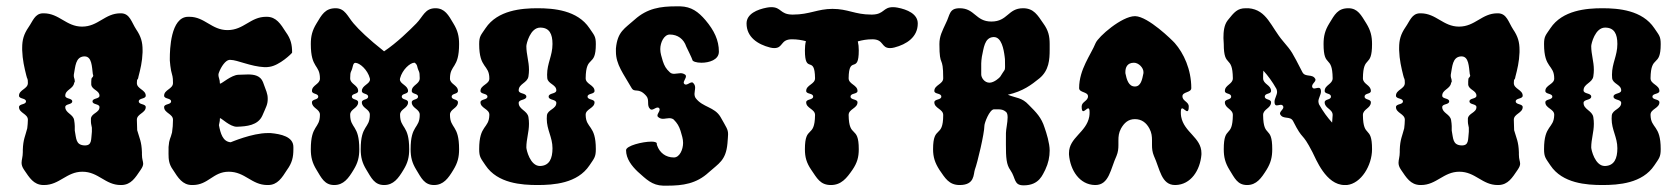

<svg xmlns="http://www.w3.org/2000/svg" viewBox="-20 -584 5289 606"><path d="M213 -343V-348C218 -374 218 -404 245 -406H247C270 -406 270 -374 273 -350C273 -350 275 -346 274 -344C272 -337 268 -342 268 -327V-317C270 -300 294 -299 294 -282C294 -271 272 -275 272 -264C272 -253 294 -257 294 -246C294 -228 269 -227 267 -210V-200C267 -193 269 -188 270 -181V-168C267 -144 271 -125 248 -125H246C219 -127 221 -146 216 -172V-177V-186C216 -192 215 -198 214 -205C211 -224 186 -227 186 -246C186 -257 208 -253 208 -264C208 -275 186 -271 186 -282C186 -301 211 -303 214 -322C215 -329 216 -320 216 -326C216 -336 214 -335 213 -343ZM417 -342C423 -365 429 -389 430 -419V-426C430 -451 425 -469 410 -491C395 -514 390 -541 363 -542H360C311 -542 290 -500 239 -500C189 -500 167 -542 118 -542H115C90 -541 84 -518 70 -498C55 -476 50 -458 50 -433V-426C51 -395 57 -370 63 -346C66 -332 68 -339 68 -322C68 -303 40 -301 40 -282C40 -271 62 -275 62 -264C62 -253 40 -257 40 -246C40 -227 68 -225 68 -206C68 -197 67 -188 66 -179C60 -155 53 -144 52 -111V-104C52 -89.1 48.1 -79.9 48.1 -70.3C48.1 -63.7 49.9 -56.9 56 -48C73 -23 86 -1 116 0H119C168 0 190 -42 240 -42C291 -42 312 0 361 0H364C394 -1 407 -23 424 -48C430.1 -56.9 431.9 -62.4 431.9 -67.4C431.9 -74.8 428 -81.1 428 -96V-103C427 -137 420 -148 413 -173C413 -182 412 -196 412 -206C412 -225 440 -227 440 -246C440 -257 418 -253 418 -264C418 -275 440 -271 440 -282C440 -301 412 -303 412 -322C412 -339 415 -328 417 -342Z M523 -166C518 -145 514 -147 512 -120V-113C512 -108 511.9 -103.3 511.9 -98.8C511.9 -80.6 513.2 -65.6 526 -48C542 -23 556 0 586 0H588C638 0 652 -42 702 -42C754 -42 774 0 824 0H826C856 0 870 -23 886 -48C902 -70 906 -88 906 -113V-120C906 -153 866 -161 834 -164H825C775 -164 709 -135 708 -135C683 -137 676 -163 671 -189C673 -202 674 -199 674 -210C674 -211 675 -211 675 -211C679 -211 706 -184 727 -184H728C758 -185 794 -188 808 -219C820 -247 825 -254 825 -272C825 -289 820 -297 810 -325C802 -345 783 -349 763 -349C753 -349 742 -348 732 -348C710 -347 680 -320 675 -320C675 -320 674 -320 674 -321C674 -333.2 669.4 -339.6 669.4 -347.2C669.4 -349.6 669.8 -352.1 671 -355C678 -374 692 -394 704 -395H706C706.5 -395 706.9 -395 707.4 -395C728.9 -395 771 -374 815 -372C820 -372 825 -372 830 -373C862 -377 902 -416 902 -418C902 -443 898 -461 882 -483C866 -508 852 -531 822 -531H820C770 -531 750 -489 698 -489C648 -489 626 -531 578 -531H574C518 -531 516 -425 516 -400V-393C517 -381 518 -371 520 -361C524 -343 526 -344 526 -322C526 -303 498 -301 498 -282C498 -271 520 -275 520 -264C520 -253 498 -257 498 -246C498 -227 526 -225 526 -206C526 -192 525 -179 523 -166Z M1294 -510C1273.3 -489 1232.8 -449 1192.3 -422C1142.8 -461 1113.1 -490 1096 -510C1076.7 -532.5 1069 -558 1039.3 -558C1006 -558 995.2 -537 979 -510C965.5 -488 961 -470 961 -445C961 -366.4 989.8 -381.3 989.8 -336C989.8 -317.9 964.6 -315.7 964.6 -297C964.6 -286 984.4 -290 984.4 -279C984.4 -268 964.6 -272 964.6 -261C964.6 -242.3 989.8 -240.1 989.8 -222C989.8 -176.7 961 -191.6 961 -113C961 -88 965.5 -70 979 -48C994.3 -23 1004.2 0 1034.8 0C1064.5 0 1079.8 -21 1096 -48C1109.5 -70 1114 -88 1114 -113C1114 -191.6 1085.2 -176.7 1085.2 -222C1085.2 -240.1 1110.4 -242.3 1110.4 -261C1110.4 -272 1090.6 -268 1090.6 -279C1090.6 -290 1110.4 -286 1110.4 -297C1110.4 -316 1085.2 -318 1085.2 -337C1085.2 -362 1088.8 -354 1093.3 -374C1095 -382.2 1097.8 -385.7 1101.4 -385.7C1115.4 -385.7 1140.1 -364 1147.3 -337C1147.6 -335.7 1147.8 -334.5 1147.8 -333.4C1147.8 -318.5 1122.1 -314.7 1122.1 -297C1122.1 -286 1141.9 -290 1141.9 -279C1141.9 -268 1122.1 -272 1122.1 -261C1122.1 -242.3 1147.3 -240.1 1147.3 -222C1147.3 -176.7 1118.5 -191.6 1118.5 -113C1118.5 -88 1123 -70 1136.5 -48C1151.8 -23 1161.7 0 1192.3 0C1222 0 1237.3 -21 1253.5 -48C1267 -70 1271.5 -88 1271.5 -113C1271.5 -191.6 1242.7 -176.7 1242.7 -222C1242.7 -240.1 1267.9 -242.3 1267.9 -261C1267.9 -272 1248.1 -268 1248.1 -279C1248.1 -290 1267.9 -286 1267.9 -297C1267.9 -314.7 1242.2 -318.5 1242.2 -333.4C1242.2 -334.5 1242.4 -335.7 1242.7 -337C1249.9 -364.2 1274.3 -386.2 1288.4 -386.2C1288.4 -386.2 1294.9 -382.9 1296.7 -375C1301.2 -355 1304.8 -363 1304.8 -337C1304.8 -318 1279.6 -316 1279.6 -297C1279.6 -286 1299.4 -290 1299.4 -279C1299.4 -268 1279.6 -272 1279.6 -261C1279.6 -242.3 1304.8 -240.1 1304.8 -222C1304.8 -176.7 1276 -191.6 1276 -113C1276 -88 1280.5 -70 1294 -48C1309.3 -23 1319.2 0 1349.8 0C1379.5 0 1394.8 -21 1411 -48C1424.5 -70 1429 -88 1429 -113C1429 -191.6 1400.2 -176.7 1400.2 -222C1400.2 -240.1 1425.4 -242.3 1425.4 -261C1425.4 -272 1405.6 -268 1405.6 -279C1405.6 -290 1425.4 -286 1425.4 -297C1425.4 -315.7 1400.2 -317.9 1400.2 -336C1400.2 -381.3 1429 -366.4 1429 -445C1429 -470 1424.5 -488 1411 -510C1395.7 -536 1384 -558 1354.3 -558C1321 -558 1315.6 -531.9 1294 -510Z M1641.3 -118.6C1641.3 -145.2 1649.6 -166.3 1649.6 -193.2C1649.6 -199.8 1649.1 -206.7 1647.9 -214.2C1644.6 -235 1617.1 -238.3 1617.1 -259.2C1617.1 -271.3 1641.3 -267 1641.3 -279C1641.3 -291.2 1617.1 -286.8 1617.1 -298.8C1617.1 -319.8 1644.6 -322 1647.9 -342.8C1649.1 -350.3 1649.6 -357.2 1649.6 -363.8C1649.6 -390.7 1641.3 -411.8 1641.3 -438.4C1641.3 -445.7 1653.4 -496.9 1685.1 -496.9C1713.9 -496.9 1723.8 -477.1 1723.8 -445.2C1723.8 -407.8 1706.8 -384.6 1706.8 -348.2C1706.8 -344.7 1707 -341.1 1707.3 -337.3C1709.5 -318.7 1735.9 -317.5 1735.9 -298.8C1735.9 -286.8 1711.7 -291.2 1711.7 -279C1711.7 -267 1735.9 -271.3 1735.9 -259.2C1735.9 -239.5 1708.4 -238.3 1706.2 -219.7C1705.9 -216 1705.7 -212.5 1705.7 -209.2C1705.7 -174 1723.8 -151.1 1723.8 -116.1C1723.8 -84 1714.2 -61.1 1685.1 -60.1C1684.8 -60.1 1684.5 -60.1 1684.1 -60.1C1653.2 -60.1 1641.3 -111.4 1641.3 -118.6ZM1492.4 -444.8C1492.4 -366.3 1524.5 -381.3 1524.5 -336C1524.5 -317.9 1496.5 -315.7 1496.5 -297C1496.5 -286 1518.5 -290 1518.5 -279C1518.5 -268 1496.5 -272 1496.5 -261C1496.5 -242.3 1524.5 -240.1 1524.5 -222C1524.5 -221.6 1524.5 -221.3 1524.5 -221C1523.5 -177 1492.4 -191.1 1492.4 -113.2C1492.4 -87.9 1497.8 -84.1 1512.5 -62C1550.5 -5 1626.6 0 1676.5 0C1727.3 0 1802.5 -5 1840.5 -62C1855.2 -84.1 1860.6 -87.9 1860.6 -113.2C1860.6 -191.1 1829.5 -177 1828.5 -221C1828.5 -221.3 1828.5 -221.6 1828.5 -222C1828.5 -240.1 1856.5 -242.3 1856.5 -261C1856.5 -272 1834.5 -268 1834.5 -279C1834.5 -290 1856.5 -286 1856.5 -297C1856.5 -316 1828.5 -318 1828.5 -337C1829.5 -414.2 1860.6 -368.7 1860.6 -444.8C1860.6 -470.1 1855.2 -472.9 1840.5 -495C1802.5 -552 1727.3 -558 1676.5 -558C1626.6 -558 1550.5 -552 1512.5 -495C1497.8 -472.9 1492.4 -470.1 1492.4 -444.8Z M2053 -131C2053 -135 2046 -137 2036 -137C2008 -137 1956 -124 1956 -110C1956 -83 1974 -60 1993 -42C2020 -18 2038 1 2073 2H2086C2135 2 2178 -4 2217 -40C2248 -68 2271 -77 2276 -131C2277 -145 2278 -154 2278 -160C2278 -176 2273 -181 2254 -215C2235 -247 2198 -245 2176 -274C2173 -278 2172 -283 2172 -288C2172 -294 2174 -301 2174 -307C2174 -312 2173 -317 2168 -322C2161 -330 2148 -311 2140 -319C2139 -320 2138 -321 2138 -323C2138 -329 2145 -337 2145 -343C2145 -344 2145 -346 2143 -348C2139 -351 2134 -353 2128 -353C2122 -353 2114 -351 2108 -351C2103 -351 2098 -352 2094 -356C2082 -367 2077 -376 2072 -391C2068 -405 2064 -416 2064 -429C2064 -450 2076 -475 2094 -475C2119 -475 2138 -461 2146 -437C2147 -435 2165 -398 2165 -396C2165 -390 2178 -386 2194 -386C2218 -386 2249 -395 2249 -421C2249 -457 2234 -488 2207 -520C2184 -547 2162 -563 2127 -564H2114C2065 -564 2023 -558 1983 -522C1952 -494 1929 -485 1924 -431V-421C1924 -380 1948 -351 1973 -307C1983 -289 1995 -310 2020 -281C2031 -268 2020 -251 2032 -240C2040 -232 2052 -250 2060 -243C2068 -235 2049 -222 2057 -215C2061 -211 2067 -209 2072 -209C2079 -209 2086 -211 2092 -211C2097 -211 2102 -210 2106 -207C2118 -195 2123 -186 2128 -171C2132 -157 2136 -146 2136 -133C2136 -112 2125 -87 2107 -87C2081 -87 2062 -102 2054 -125C2053 -127 2053 -129 2053 -131Z M2658.5 -337C2659.5 -413 2690.5 -347 2690.5 -425C2690.5 -435.4 2689.6 -444.6 2687.5 -453.4C2701 -457.2 2715.6 -460 2733.5 -460C2770.4 -460 2760.3 -432.2 2789.2 -432.2C2793.2 -432.2 2797.6 -432.8 2802.5 -434C2841.6 -444 2876.7 -467 2876.7 -509.9C2876.7 -540.2 2843.2 -554.2 2812.5 -560C2807.4 -561 2802.7 -561.4 2798.4 -561.4C2766.7 -561.4 2771.3 -538.9 2733.5 -538C2732.1 -538 2730.8 -538 2729.4 -538C2678.4 -538 2656.2 -556 2607.5 -556C2560.7 -556 2534.8 -538 2483.6 -538C2482.3 -538 2480.9 -538 2479.5 -538C2441.7 -538.9 2446.3 -561.4 2414.6 -561.4C2410.3 -561.4 2405.6 -561 2400.5 -560C2369.8 -554.2 2336.3 -540.2 2336.3 -509.9C2336.3 -467 2371.4 -444 2410.5 -434C2415.4 -432.8 2419.8 -432.2 2423.8 -432.2C2452.7 -432.2 2442.6 -460 2479.5 -460C2496.3 -460 2510.5 -457.5 2523.6 -454.1C2521.4 -445.1 2520.5 -435.7 2520.5 -425C2520.5 -347 2551.5 -413 2552.5 -337C2552.5 -318 2524.5 -316 2524.5 -297C2524.5 -286 2546.5 -291 2546.5 -279C2546.5 -268 2524.5 -272 2524.5 -261C2524.5 -242 2552.5 -240 2552.5 -221C2551.5 -145 2520.5 -191 2520.5 -113C2520.5 -88 2525.5 -70 2540.5 -48C2558.5 -22 2568.5 0 2602.5 0C2635.5 0 2652.5 -22 2670.5 -48C2685.5 -70 2690.5 -88 2690.5 -113C2690.5 -191 2659.5 -145 2658.5 -221C2658.5 -240 2686.5 -242 2686.5 -261C2686.5 -272 2664.5 -268 2664.5 -279C2664.5 -291 2686.5 -286 2686.5 -297C2686.5 -316 2658.5 -318 2658.5 -337Z M3103 -323C3087 -323 3077 -339 3077 -349V-356V-384C3077 -390 3078 -397 3079 -405C3085 -432 3087 -465 3115 -467H3117C3141 -467 3148 -429 3151 -405C3152 -400 3152 -395 3152 -390C3152 -381.5 3152.2 -376.1 3152.2 -372.4C3152.2 -361.1 3150.5 -364.5 3137 -342C3135 -339 3118 -323 3103 -323ZM3277 -181C3267 -213 3251 -229 3227 -253C3205 -277 3187 -274 3161 -285C3209 -296 3235 -316 3261 -337C3291 -362 3293 -396 3293 -427V-445C3293 -470 3289 -488 3273 -510C3255 -536 3243 -558 3209 -558C3161 -558 3161 -516 3109 -516C3059 -516 3057 -558 3009 -558C2975 -558 2979 -537 2965 -510C2954 -486 2945 -470 2945 -445C2945 -367 2957 -413 2957 -337C2957 -318 2929 -316 2929 -297C2929 -286 2951 -291 2951 -279C2951 -268 2929 -272 2929 -261C2929 -242 2957 -240 2957 -221C2957 -145 2925 -191 2925 -113C2925 -88 2931 -70 2945 -48C2963 -22 2975 0 3009 0C3057 0 3052 -34 3057 -49C3065 -70 3087 -163 3087 -187C3087 -196 3103 -238 3117 -239H3129C3139 -239 3147 -238 3155 -231C3159 -228 3160.3 -221.4 3160.3 -213.4C3160.3 -197.3 3155 -175.3 3155 -164C3155 -150.8 3154.9 -139.1 3154.9 -128.6C3154.9 -86.7 3156.2 -64.6 3169 -47C3187 -21 3179 1 3211 1C3261 1 3271 -34 3279 -48C3289 -69 3293 -89 3293 -109C3293 -132 3283 -164 3277 -181Z M3559 -386C3574 -386 3589 -370 3589 -357V-353C3585 -333 3581 -311 3562 -311C3542 -311 3536 -333 3532 -353V-357C3532 -370 3537 -386 3559 -386ZM3563 -533C3562.7 -533 3562.4 -533 3562.1 -533C3520.9 -533 3446.9 -468.8 3438 -448C3423 -411 3386 -365 3386 -306C3386 -291 3414 -295 3414 -280C3414 -265 3394 -263 3394 -248C3394 -208 3419 -265 3419 -230C3419 -226 3419 -221 3418 -216C3409 -166 3354 -150 3354 -101V-96C3358 -47 3387 -1 3436 0H3437C3481 0 3485 -51 3504 -92C3509 -104 3510 -115 3510 -126V-141C3510 -153 3511 -165 3518 -178C3528 -196 3541 -208 3562 -208C3583 -208 3598 -197 3608 -178C3615 -165 3616 -153 3616 -141V-126C3616 -115 3617 -104 3622 -92C3641 -51 3645 0 3689 0H3690C3739 -1 3768 -47 3772 -96V-101C3772 -150 3717 -166 3708 -216C3707 -221 3707 -226 3707 -230C3707 -265 3732 -208 3732 -248C3732 -263 3712 -265 3712 -280C3712 -295 3740 -291 3740 -306C3740 -365 3716 -416 3688 -448C3680 -457 3604 -532 3563 -533Z M4310.5 -113C4310.5 -191 4282.5 -145 4281.7 -221C4281.7 -240 4306.8 -242 4306.8 -261C4306.8 -272 4287 -268 4287 -279C4287 -291 4306.8 -286 4306.8 -297C4306.8 -316 4281.7 -318 4281.7 -337C4282.5 -413 4310.5 -367 4310.5 -445C4310.5 -470 4306 -488 4292.5 -510C4276.2 -536 4265.5 -558 4235.8 -558C4202.5 -558 4192.5 -538 4175.5 -510C4162 -488 4157.5 -470 4157.5 -445C4157.5 -367 4185.3 -413 4186.2 -337C4186.2 -318 4161 -316 4161 -297C4161 -286 4180.8 -291 4180.8 -279C4180.8 -268 4161 -272 4161 -261C4161 -242 4186.2 -240 4186.2 -221C4185.3 -212 4185.3 -204 4184.5 -197C4170 -213 4156.5 -231 4143 -255C4142.2 -258 4141.2 -261 4141.2 -264C4141.2 -274 4149.3 -285 4149.3 -295C4149.3 -318.9 4127.8 -297.2 4122.3 -308C4117 -319 4135.8 -326 4131.3 -335C4122.3 -352 4099.8 -339 4090.8 -356C4056.7 -422 4058.5 -420 4029.7 -454C3991 -499 3979.2 -553 3920.8 -558H3911.8C3885.7 -558 3875.8 -546 3855 -520C3843.3 -505 3841.5 -484 3841.5 -464C3841.5 -458 3842.5 -451 3842.5 -445C3842.5 -367 3870.3 -413 3871.2 -337C3871.2 -318 3846 -316 3846 -297C3846 -286 3865.8 -291 3865.8 -279C3865.8 -268 3846 -272 3846 -261C3846 -242 3871.2 -240 3871.2 -221C3870.3 -145 3842.5 -191 3842.5 -113C3842.5 -88 3847 -70 3860.5 -48C3876.7 -22 3885.7 0 3916.2 0C3946 0 3961.2 -22 3977.5 -48C3991 -70 3995.5 -88 3995.5 -113C3995.5 -191 3967.5 -145 3966.7 -221C3966.7 -240 3991.8 -242 3991.8 -261C3991.8 -272 3972 -268 3972 -279C3972 -291 3991.8 -286 3991.8 -297C3991.8 -316 3966.7 -318 3966.7 -337C3966.7 -345 3966.7 -353 3967.5 -361C3982 -345 3995.5 -327 4009 -303C4009.8 -300 4010.8 -297 4010.8 -294C4010.8 -284 4002.7 -273 4002.7 -263C4002.7 -238.8 4023.3 -261.9 4029.7 -249C4035 -240 4016.2 -232 4020.7 -223C4029.7 -206 4052.2 -219 4061.2 -202C4094.5 -136 4087.2 -172 4122.3 -104C4133.2 -83 4164.7 0 4224 0H4231.2C4276 -4.7 4310.5 -61.7 4310.5 -113Z M4559 -343V-348C4564 -374 4564 -404 4591 -406H4593C4616 -406 4616 -374 4619 -350C4619 -350 4621 -346 4620 -344C4618 -337 4614 -342 4614 -327V-317C4616 -300 4640 -299 4640 -282C4640 -271 4618 -275 4618 -264C4618 -253 4640 -257 4640 -246C4640 -228 4615 -227 4613 -210V-200C4613 -193 4615 -188 4616 -181V-168C4613 -144 4617 -125 4594 -125H4592C4565 -127 4567 -146 4562 -172V-177V-186C4562 -192 4561 -198 4560 -205C4557 -224 4532 -227 4532 -246C4532 -257 4554 -253 4554 -264C4554 -275 4532 -271 4532 -282C4532 -301 4557 -303 4560 -322C4561 -329 4562 -320 4562 -326C4562 -336 4560 -335 4559 -343ZM4763 -342C4769 -365 4775 -389 4776 -419V-426C4776 -451 4771 -469 4756 -491C4741 -514 4736 -541 4709 -542H4706C4657 -542 4636 -500 4585 -500C4535 -500 4513 -542 4464 -542H4461C4436 -541 4430 -518 4416 -498C4401 -476 4396 -458 4396 -433V-426C4397 -395 4403 -370 4409 -346C4412 -332 4414 -339 4414 -322C4414 -303 4386 -301 4386 -282C4386 -271 4408 -275 4408 -264C4408 -253 4386 -257 4386 -246C4386 -227 4414 -225 4414 -206C4414 -197 4413 -188 4412 -179C4406 -155 4399 -144 4398 -111V-104C4398 -89.1 4394.1 -79.9 4394.1 -70.3C4394.1 -63.7 4395.9 -56.9 4402 -48C4419 -23 4432 -1 4462 0H4465C4514 0 4536 -42 4586 -42C4637 -42 4658 0 4707 0H4710C4740 -1 4753 -23 4770 -48C4776.1 -56.9 4777.9 -62.4 4777.9 -67.4C4777.9 -74.8 4774 -81.1 4774 -96V-103C4773 -137 4766 -148 4759 -173C4759 -182 4758 -196 4758 -206C4758 -225 4786 -227 4786 -246C4786 -257 4764 -253 4764 -264C4764 -275 4786 -271 4786 -282C4786 -301 4758 -303 4758 -322C4758 -339 4761 -328 4763 -342Z M5002.3 -118.6C5002.3 -145.2 5010.6 -166.3 5010.6 -193.2C5010.6 -199.8 5010.1 -206.7 5008.9 -214.2C5005.6 -235 4978.1 -238.3 4978.1 -259.2C4978.1 -271.3 5002.3 -267 5002.3 -279C5002.3 -291.2 4978.1 -286.8 4978.1 -298.8C4978.1 -319.8 5005.6 -322 5008.9 -342.8C5010.1 -350.3 5010.6 -357.2 5010.6 -363.8C5010.6 -390.7 5002.3 -411.8 5002.3 -438.4C5002.3 -445.7 5014.4 -496.9 5046.1 -496.9C5074.9 -496.9 5084.8 -477.1 5084.8 -445.2C5084.8 -407.8 5067.8 -384.6 5067.8 -348.2C5067.8 -344.7 5068 -341.1 5068.3 -337.3C5070.5 -318.7 5096.9 -317.5 5096.9 -298.8C5096.9 -286.8 5072.7 -291.2 5072.7 -279C5072.7 -267 5096.9 -271.3 5096.9 -259.2C5096.9 -239.5 5069.4 -238.3 5067.2 -219.7C5066.9 -216 5066.7 -212.5 5066.7 -209.2C5066.7 -174 5084.8 -151.1 5084.8 -116.1C5084.8 -84 5075.2 -61.1 5046.1 -60.1C5045.8 -60.1 5045.5 -60.1 5045.1 -60.1C5014.2 -60.1 5002.3 -111.4 5002.3 -118.6ZM4853.4 -444.8C4853.4 -366.3 4885.5 -381.3 4885.5 -336C4885.5 -317.9 4857.5 -315.7 4857.5 -297C4857.5 -286 4879.5 -290 4879.5 -279C4879.5 -268 4857.5 -272 4857.5 -261C4857.5 -242.3 4885.5 -240.1 4885.5 -222C4885.5 -221.6 4885.5 -221.3 4885.5 -221C4884.5 -177 4853.4 -191.1 4853.4 -113.2C4853.4 -87.9 4858.8 -84.1 4873.5 -62C4911.5 -5 4987.6 0 5037.5 0C5088.3 0 5163.5 -5 5201.5 -62C5216.2 -84.1 5221.6 -87.9 5221.6 -113.2C5221.6 -191.1 5190.5 -177 5189.5 -221C5189.5 -221.3 5189.5 -221.6 5189.5 -222C5189.5 -240.1 5217.5 -242.3 5217.5 -261C5217.5 -272 5195.5 -268 5195.5 -279C5195.5 -290 5217.5 -286 5217.5 -297C5217.5 -316 5189.5 -318 5189.5 -337C5190.5 -414.2 5221.6 -368.7 5221.6 -444.8C5221.6 -470.1 5216.2 -472.9 5201.5 -495C5163.5 -552 5088.3 -558 5037.5 -558C4987.6 -558 4911.5 -552 4873.5 -495C4858.8 -472.9 4853.4 -470.1 4853.4 -444.8Z"/></svg>

Font: Chromatic Etruscan
Style: Regular
Weight: 400
Version: Version 000.910